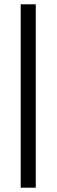

<svg xmlns="http://www.w3.org/2000/svg" viewBox="-20 -643 263 891"><path d="M146 -623V228H76V-623Z"/></svg>

Font: GFS Neohellenic Rg
Style: Regular
Weight: 400
Designer: Takis Katsoulidis and George D. Matthiopoulos
Foundry: Takis Katsoulidis and George D. Matthiopoulos
Version: Version 1.0